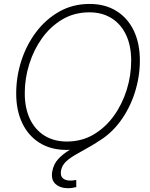

<svg xmlns="http://www.w3.org/2000/svg" viewBox="-20 -758 767 984"><path d="M320.8 10.3Q241.2 10.3 183.3 -25.6Q125.5 -61.5 94.2 -126.7Q63 -191.9 63 -278.8Q63 -364.3 89.1 -445.8Q115.2 -527.3 164.8 -593.3Q214.4 -659.2 283.7 -698.5Q353 -737.8 439.5 -737.8Q518.6 -737.8 576.4 -701.9Q634.3 -666 665.5 -601.1Q696.8 -536.1 696.8 -448.2Q696.8 -363.8 670.4 -282Q644 -200.2 595 -134.3Q545.9 -68.4 476.6 -29.1Q407.2 10.3 320.8 10.3ZM322.8 -32.7Q398.9 -32.7 459.7 -68.6Q520.5 -104.5 563.5 -164.3Q606.4 -224.1 629.4 -297.6Q652.3 -371.1 652.3 -446.8Q652.3 -523.9 626 -579.3Q599.6 -634.8 551.5 -664.8Q503.4 -694.8 438 -694.8Q361.3 -694.8 300.3 -658.9Q239.3 -623 196 -563Q152.8 -502.9 129.9 -429.4Q106.9 -356 106.9 -280.3Q106.9 -204.1 133.3 -148.4Q159.7 -92.8 208.3 -62.7Q256.8 -32.7 322.8 -32.7ZM329.1 206.5Q288.6 206.5 264.6 185.1Q240.7 163.6 247.6 121.6Q254.4 83 278.6 56.9Q302.7 30.8 338.1 9.8Q373.5 -11.2 415.3 -33.9Q457 -56.6 498.5 -87.9Q540 -119.1 576.4 -165.8Q612.8 -212.4 638.2 -281.2Q663.6 -350.1 671.4 -448.2H696.8Q689.9 -347.7 666 -275.4Q642.1 -203.1 607.2 -153.1Q572.3 -103 531.7 -69.6Q491.2 -36.1 451.2 -12.7Q411.1 10.7 376.7 29.5Q342.3 48.3 319.8 68.6Q297.4 88.9 292.5 117.7Q288.6 143.6 302 155.5Q315.4 167.5 341.8 167.5Q349.1 167.5 356.7 166.5Q364.3 165.5 370.6 164.1L371.1 200.7Q361.8 203.1 351.3 204.8Q340.8 206.5 329.1 206.5Z"/></svg>

Font: Inter 24pt ExtraLight
Style: Italic
Weight: 250
Italic angle: -9.3988°
Version: Version 4.001;git-66647c0bb